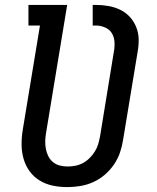

<svg xmlns="http://www.w3.org/2000/svg" viewBox="-20 -755 640 783"><path d="M255 8Q224 8 195 2Q166 -4 141.5 -19Q117 -34 100.5 -57Q84 -80 76 -108Q68 -136 68 -166.5Q68 -197 73 -227L143 -651H96V-735H254L168 -214Q165 -197 164.5 -180.5Q164 -164 167 -148Q170 -132 177 -118Q184 -104 196 -94Q208 -84 223.5 -80Q239 -76 255 -76Q271 -76 287 -79Q303 -82 318 -90Q333 -98 345.5 -110.5Q358 -123 367 -137.5Q376 -152 380.5 -167.5Q385 -183 388 -199L444 -542Q448 -562 447 -582.5Q446 -603 436.5 -619Q427 -635 408.5 -643Q390 -651 370 -651H358V-735H370Q396 -735 422 -730.5Q448 -726 470.5 -715Q493 -704 509.5 -686Q526 -668 535.5 -644.5Q545 -621 545.5 -595Q546 -569 541 -542L482 -185Q478 -159 469.5 -133.5Q461 -108 445 -84.5Q429 -61 407.5 -42.5Q386 -24 360.5 -12.5Q335 -1 308 3.5Q281 8 255 8Z"/></svg>

Font: Iosevka HT Medium Extended
Style: Italic
Weight: 500
Width: 7
Italic angle: -9°
Monospace: yes
Designer: Belleve Invis
Foundry: Belleve Invis
Version: Version 32.3.0; ttfautohint (v1.8.4)